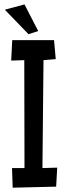

<svg xmlns="http://www.w3.org/2000/svg" viewBox="-20 -872 311 888"><path d="M244.6 -96.7 239.7 -8.8 38.6 -3.9 35.6 -94.7H93.3L92.3 -593.8L31.7 -591.8L36.6 -686.5H230L237.8 -598.6L181.2 -593.8L176.3 -94.7ZM156.7 -728.5 111.8 -713.9 2.4 -827.1 93.3 -851.6Z"/></svg>

Font: Maiden Orange
Style: Regular
Weight: 400
Designer: Astigmatic (AOETI)
Foundry: Astigmatic (AOETI)
Version: Version 1.001